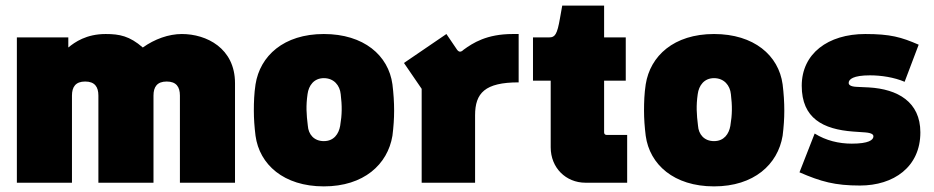

<svg xmlns="http://www.w3.org/2000/svg" viewBox="-20 -650 3324 683"><path d="M40 0H236V-310C236 -341 249 -360 283 -360C317 -360 330 -341 330 -310V0H526V-310C526 -341 539 -360 573 -360C607 -360 620 -341 620 -310V0H816V-354C816 -479 714 -529 627 -529C580 -529 530 -511 488 -481C441 -522 405 -529 356 -529C287 -529 246 -500 223 -481V-517H40Z M1132 13C1274 13 1359 -65 1376 -167C1380 -199 1382 -228 1382 -256C1382 -287 1380 -317 1376 -350C1362 -453 1274 -529 1132 -529C989 -529 905 -451 889 -350C884 -317 883 -287 883 -256C883 -228 885 -199 889 -167C903 -65 989 13 1132 13ZM1132 -148C1097 -148 1077 -172 1075 -203C1070 -243 1068 -274 1074 -315C1078 -346 1097 -372 1132 -372C1168 -372 1189 -346 1192 -315C1197 -273 1197 -243 1190 -202C1185 -174 1168 -148 1132 -148Z M1480 0H1670V-240C1670 -319 1705 -357 1825 -357V-529H1804C1711 -529 1662 -497 1629 -473C1619 -463 1612 -465 1606 -473L1568 -529L1417 -426L1480 -334Z M2063 0H2211V-170H2138C2133 -170 2129 -173 2129 -179V-363H2206V-517H2129V-630H1980L1972 -585C1962 -527 1954 -517 1934 -517H1876V-363H1939V-126C1939 -53 1993 0 2063 0Z M2520 13C2662 13 2747 -65 2764 -167C2768 -199 2770 -228 2770 -256C2770 -287 2768 -317 2764 -350C2750 -453 2662 -529 2520 -529C2377 -529 2293 -451 2277 -350C2272 -317 2271 -287 2271 -256C2271 -228 2273 -199 2277 -167C2291 -65 2377 13 2520 13ZM2520 -148C2485 -148 2465 -172 2463 -203C2458 -243 2456 -274 2462 -315C2466 -346 2485 -372 2520 -372C2556 -372 2577 -346 2580 -315C2585 -273 2585 -243 2578 -202C2573 -174 2556 -148 2520 -148Z M3039 10C3159 10 3254 -56 3254 -179C3254 -288 3173 -333 3071 -339L3028 -341C3004 -342 2999 -349 2999 -355C2999 -368 3015 -382 3075 -382C3114 -382 3161 -375 3198 -359L3248 -491C3186 -518 3147 -529 3058 -529C2925 -529 2832 -459 2832 -345C2832 -229 2908 -190 3015 -182L3058 -179C3082 -177 3087 -171 3087 -165C3087 -152 3070 -139 3010 -139C2964 -139 2918 -150 2878 -175L2824 -37C2900 -4 2950 10 3039 10Z"/></svg>

Font: Finlandica Black
Style: Regular
Weight: 900
Designer: Niklas Ekholm, Juho Hiilivirta, Jaakko Suomalainen
Foundry: Helsinki Type Studio
Version: Version 2.000;Glyphs 3.2 (3202)